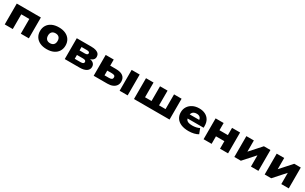

<svg xmlns="http://www.w3.org/2000/svg" viewBox="307 -2235 6321 3973"><g transform="rotate(30 3468.0 -249.0)"><path d="M75 0V-498H651V0H459V-352H267V0Z M1080 11Q985 11 916.5 -21.5Q848 -54 811.5 -113Q775 -172 775 -249Q775 -327 811.5 -385.5Q848 -444 916.5 -476.5Q985 -509 1080 -509Q1175 -509 1243 -476.5Q1311 -444 1347.5 -385.5Q1384 -327 1384 -249Q1384 -172 1347.5 -113Q1311 -54 1243 -21.5Q1175 11 1080 11ZM1080 -131Q1134 -131 1164 -162Q1194 -193 1194 -249Q1194 -306 1164 -336.5Q1134 -367 1080 -367Q1025 -367 995 -336.5Q965 -306 965 -249Q965 -193 995 -162Q1025 -131 1080 -131Z M1509 0V-498H1855Q1926 -498 1971 -482.5Q2016 -467 2038 -438.5Q2060 -410 2060 -369Q2060 -327 2032 -298Q2004 -269 1952 -257L1955 -263Q1999 -256 2026.5 -239.5Q2054 -223 2067.5 -198Q2081 -173 2081 -141Q2081 -76 2025 -38Q1969 0 1867 0ZM1685 -108H1826Q1864 -108 1883 -119.5Q1902 -131 1902 -154Q1902 -179 1882.5 -189.5Q1863 -200 1826 -200H1685ZM1685 -308H1811Q1845 -308 1862.5 -318.5Q1880 -329 1880 -350Q1880 -371 1863 -380.5Q1846 -390 1810 -390H1685Z M2200 0V-498H2392V-352H2526Q2641 -352 2698.5 -308Q2756 -264 2756 -179Q2756 -124 2728.5 -84Q2701 -44 2650 -22Q2599 0 2527 0ZM2390 -120H2497Q2540 -120 2560.5 -134Q2581 -148 2581 -178Q2581 -209 2560 -221Q2539 -233 2497 -233H2390ZM2820 0V-498H3012V0Z M3163 0V-498H3343V-146H3498V-498H3678V-146H3833V-498H4013V0Z M4469 11Q4364 11 4289.5 -20.5Q4215 -52 4176.5 -110.5Q4138 -169 4138 -248Q4138 -324 4175 -382.5Q4212 -441 4278.5 -475Q4345 -509 4434 -509Q4516 -509 4578 -478Q4640 -447 4674 -388.5Q4708 -330 4708 -248V-206H4295V-301H4566L4549 -285Q4548 -336 4520 -361.5Q4492 -387 4439 -387Q4401 -387 4374 -373Q4347 -359 4332.5 -333Q4318 -307 4318 -268V-255Q4318 -211 4333.5 -182.5Q4349 -154 4384 -140.5Q4419 -127 4479 -127Q4526 -127 4572 -137Q4618 -147 4649 -165L4696 -43Q4655 -17 4594.5 -3Q4534 11 4469 11Z M4826 0V-498H5018V-325H5219V-498H5411V0H5219V-180H5018V0Z M5561 0V-498H5740V-192H5706L5980 -498H6136V0H5958V-307H5992L5717 0Z M6286 0V-498H6465V-192H6431L6705 -498H6861V0H6683V-307H6717L6442 0Z"/></g></svg>

Font: Nunito Sans 10pt SemiExpanded Black
Style: Regular
Weight: 900
Width: 6
Designer: Vernon Adams
Foundry: Vernon Adams
Version: Version 3.101;gftools[0.9.27]